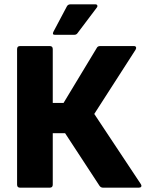

<svg xmlns="http://www.w3.org/2000/svg" viewBox="-20 -868 674 888"><path d="M73 0Q59 0 59 -14V-641Q59 -655 73 -655H210Q224 -655 224 -641V-392H274L428 -647Q432 -655 444 -655H599Q607 -655 609 -650Q611 -645 607 -638L416 -341L631 -17Q636 -9 633 -4.5Q630 0 622 0H457Q446 0 440 -9L281 -252H224V-14Q224 0 210 0ZM234 -707Q220 -707 227 -721L289 -838Q294 -848 306 -848H421Q428 -848 430 -843Q432 -838 427 -832L338 -714Q333 -707 323 -707Z"/></svg>

Font: Sofia Sans Black
Style: Regular
Weight: 900
Designer: Botio Nikoltchev, Ani Petrova
Foundry: lettersoup
Version: Version 4.100; ttfautohint (v1.8.3)